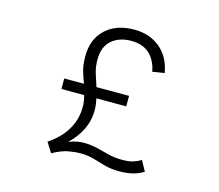

<svg xmlns="http://www.w3.org/2000/svg" viewBox="-103 -845 1128 990"><g transform="rotate(15 461.0 -350.5)"><path d="M247 13 214 -40Q279 -84 311 -139Q343 -194 343 -258Q343 -277 340.5 -292.5Q338 -308 334 -321H213V-377H318Q307 -406 297.5 -438Q288 -470 288 -516Q288 -608 345 -661Q402 -714 498 -714Q580 -714 636 -667.5Q692 -621 706 -538L642 -528Q637 -560 620.5 -589Q604 -618 574 -636Q544 -654 498 -654Q433 -654 393 -619Q353 -584 353 -516Q353 -476 363.5 -443Q374 -410 385 -377H559V-321H399Q407 -291 407 -258Q407 -204 384 -156.5Q361 -109 317 -66Q341 -76 360 -79.5Q379 -83 395 -83Q436 -83 469.5 -74.5Q503 -66 536.5 -57.5Q570 -49 610 -49Q645 -49 667.5 -56Q690 -63 709 -75L739 -20Q713 -4 682.5 4Q652 12 610 12Q566 12 532 2.5Q498 -7 466 -16.5Q434 -26 395 -26Q364 -26 329 -19.5Q294 -13 247 13Z"/></g></svg>

Font: Zen Kaku Gothic Antique
Style: Regular
Weight: 400
Designer: Yoshimichi Ohira
Foundry: Positype
Version: Version 1.001